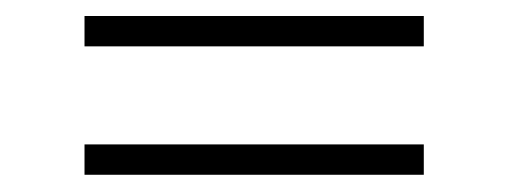

<svg xmlns="http://www.w3.org/2000/svg" viewBox="-20 -454 620 234"><path d="M83 -278H496.5V-241H83ZM83 -434.5H496.5V-397.5H83Z"/></svg>

Font: o
Style: Regular
Weight: 300
Designer: Lukasz Dziedzic
Foundry: Lukasz Dziedzic
Version: Version 1.104; Western+Polish opensource; ttfautohint (v1.8.